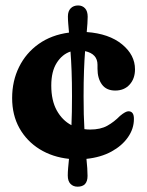

<svg xmlns="http://www.w3.org/2000/svg" viewBox="-20 -583 540 704"><path d="M286.5 -229.5Q286.5 -194 287.2 -164.2Q288 -134.5 289.5 -109.5Q299.5 -108 310.5 -108Q348.5 -108 373.5 -122Q398.5 -136 420 -158Q441 -175.5 451.5 -175Q471.5 -174.5 471 -146.5Q471 -111 449.2 -79.8Q427.5 -48.5 388.5 -27.2Q349.5 -6 297 -0.5Q299 19 300 34Q301 49 301 62Q301 101.5 264.5 101.5Q248.5 101.5 238.5 91.2Q228.5 81 228.5 60.5Q228.5 48 229.8 33.2Q231 18.5 233 -0.5Q172 -7 125 -36.2Q78 -65.5 51.2 -113.2Q24.5 -161 24.5 -223.5Q24.5 -286 49.8 -337.2Q75 -388.5 121.8 -421.8Q168.5 -455 233 -463.5Q231.5 -482 230.2 -496.2Q229 -510.5 229 -523Q229 -542 239.2 -552.5Q249.5 -563 266.5 -563Q282 -563 291.8 -552.5Q301.5 -542 301.5 -521.5Q301.5 -510 300.5 -496.2Q299.5 -482.5 298 -465.5Q380 -459.5 427.5 -420.5Q475 -381.5 475 -329Q475 -294.5 455.2 -272.8Q435.5 -251 402.5 -251Q370 -251 353.8 -273.2Q337.5 -295.5 337.5 -331V-345.5Q337.5 -385.5 292 -395.5Q289.5 -364.5 288 -323.5Q286.5 -282.5 286.5 -229.5ZM168 -269.5Q168 -214.5 188.2 -178Q208.5 -141.5 242 -124Q243 -146.5 243.5 -172.8Q244 -199 244 -229.5Q244 -281.5 242.5 -322Q241 -362.5 238.5 -394Q208 -384 188 -352.5Q168 -321 168 -269.5Z"/></svg>

Font: Fraunces 72pt S100
Style: Bold
Weight: 700
Version: Version 1.000; ttfautohint (v1.8.3)